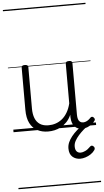

<svg xmlns="http://www.w3.org/2000/svg" viewBox="-82 -1003 809 1496"><g transform="rotate(-5 323.0 -255.0)"><path d="M270 18Q222 18 185 -1.5Q148 -21 127.5 -61.5Q107 -102 107 -166V-496Q107 -505 113 -509.5Q119 -514 132 -514Q146 -514 152.5 -509.5Q159 -505 159 -496V-171Q159 -127 171.5 -95.5Q184 -64 210 -47Q236 -30 277 -30Q306 -30 333 -39Q360 -48 383 -66.5Q406 -85 424 -115Q442 -145 452 -186V-496Q452 -506 458.5 -510.5Q465 -515 479 -515Q492 -515 498 -510.5Q504 -506 504 -496V-93Q504 -73 508.5 -58.5Q513 -44 523 -36.5Q533 -29 547 -29Q557 -29 567 -32.5Q577 -36 587 -43Q597 -50 607 -61Q613 -67 620 -66.5Q627 -66 633 -59Q638 -54 639.5 -47Q641 -40 636 -34Q625 -19 609 -7Q593 5 575 12Q557 19 537 19Q517 19 502 13Q487 7 476 -5Q465 -17 459 -35Q453 -53 452 -76V-97Q437 -63 415.5 -41Q394 -19 370 -6Q346 7 320.5 12.5Q295 18 270 18ZM501 251Q464 251 439.5 229Q415 207 415 164Q415 139 425 116Q435 93 453 70.5Q471 48 495.5 26.5Q520 5 549 -16H594V-11Q570 7 547.5 26.5Q525 46 506.5 67Q488 88 476.5 109Q465 130 465 152Q465 178 476.5 191Q488 204 508 204Q523 204 543.5 194.5Q564 185 584 164Q590 158 597 157.5Q604 157 610 163Q618 169 619 177.5Q620 186 615 193Q603 211 583.5 224Q564 237 542 244Q520 251 501 251ZM0 436H646V446H0ZM0 -20H646V0H0ZM0 -505H646V-500H0ZM0 -956H646V-946H0Z"/></g></svg>

Font: Playwrite HU Guides
Style: Regular
Weight: 400
Designer: Veronika Burian, José Scaglione
Foundry: TypeTogether
Version: Version 1.003